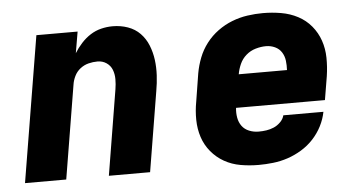

<svg xmlns="http://www.w3.org/2000/svg" viewBox="-43 -601 1285 682"><g transform="rotate(-5 600.0 -260.0)"><path d="M21 0 107 -520H254L241 -444Q252 -462 267 -478.5Q282 -495 300 -506.5Q318 -518 338.5 -523Q359 -528 379 -528Q408 -528 433.5 -519Q459 -510 477 -491.5Q495 -473 505 -448Q515 -423 518.5 -396Q522 -369 520.5 -341Q519 -313 514 -285L467 0H320L370 -304Q373 -322 373 -340Q373 -358 367 -373.5Q361 -389 347 -398.5Q333 -408 315 -408Q299 -408 283 -404Q267 -400 253.5 -389.5Q240 -379 232.5 -363.5Q225 -348 223 -333L168 0Z M854 8Q821 8 789.5 2.5Q758 -3 731.5 -18Q705 -33 685.5 -56.5Q666 -80 656.5 -109Q647 -138 646.5 -170.5Q646 -203 652 -235L668 -335Q673 -363 683.5 -390Q694 -417 712 -440.5Q730 -464 754 -481.5Q778 -499 805 -509.5Q832 -520 860 -524Q888 -528 915 -528Q948 -528 980 -522.5Q1012 -517 1039.5 -502.5Q1067 -488 1086.5 -464.5Q1106 -441 1116 -412Q1126 -383 1126.5 -350.5Q1127 -318 1122 -285L1108 -201H791Q789 -183 792 -166Q795 -149 804.5 -136Q814 -123 830 -116.5Q846 -110 864 -110Q878 -110 891.5 -112Q905 -114 918 -119.5Q931 -125 942 -136Q953 -147 956 -160H1099Q1094 -134 1081.5 -109.5Q1069 -85 1050 -64.5Q1031 -44 1007 -29.5Q983 -15 957.5 -6.5Q932 2 905.5 5Q879 8 854 8ZM811 -319H983Q984 -336 982 -352.5Q980 -369 971.5 -382.5Q963 -396 948 -403Q933 -410 916 -410Q898 -410 879 -404.5Q860 -399 845 -386Q830 -373 822 -355Q814 -337 811 -319Z"/></g></svg>

Font: Iosevka Heavy Extended Oblique
Style: Regular
Weight: 900
Width: 7
Italic angle: -9°
Monospace: yes
Designer: Belleve Invis
Foundry: Belleve Invis
Version: Version 32.5.0; ttfautohint (v1.8.4)